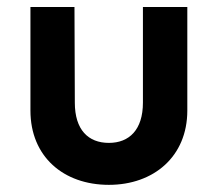

<svg xmlns="http://www.w3.org/2000/svg" viewBox="-20 -513 617 545"><path d="M385.7 -493.2V-221.7C385.7 -144.5 346.7 -107.4 289.1 -107.4C230.5 -107.4 192.4 -144.5 192.4 -221.7L191.4 -493.2H66.4V-199.2C66.4 -68.4 160.2 11.7 289.1 11.7C416 11.7 511.7 -68.4 511.7 -199.2V-493.2Z"/></svg>

Font: Sen-gleads
Style: Bold
Weight: 700
Designer: Kosal Sen, Philatype
Foundry: Philatype
Version: Version 1.004; ttfautohint (v1.8.3)